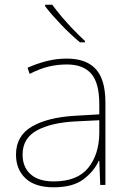

<svg xmlns="http://www.w3.org/2000/svg" viewBox="-20 -786 551 816"><path d="M264 -537Q346 -537 387 -492.5Q428 -448 428 -350V0H406L402 -103H400Q379 -57 334 -23.5Q289 10 208 10Q129 10 88.5 -28Q48 -66 48 -129Q48 -208 114.5 -247.5Q181 -287 299 -294L402 -300V-343Q402 -433 368 -472.5Q334 -512 264 -512Q224 -512 186.5 -503Q149 -494 106 -472L97 -498Q137 -516 178.5 -526.5Q220 -537 264 -537ZM301 -270Q199 -265 137.5 -232Q76 -199 76 -129Q76 -76 110 -45.5Q144 -15 208 -15Q308 -15 354.5 -72Q401 -129 402 -220V-275ZM202 -766Q217 -745 241 -716.5Q265 -688 292 -660Q319 -632 341 -612V-606H320Q280 -639 239 -682Q198 -725 172 -759V-766Z"/></svg>

Font: Noto Sans Devanagari Thin
Style: Regular
Weight: 100
Designer: Jelle Bosma - Monotype Design Team
Foundry: Monotype Imaging Inc.
Version: Version 2.004; ttfautohint (v1.8.4.7-5d5b)